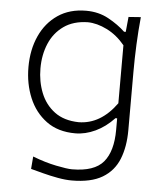

<svg xmlns="http://www.w3.org/2000/svg" viewBox="-53 -573 715 831"><g transform="rotate(5 305.0 -157.5)"><path d="M289.1 210.9Q261.7 210.9 228.3 204.8Q194.8 198.7 163.3 190.4Q131.8 182.1 109.9 176.3L114.3 122.1Q168.5 143.1 216.8 152.8Q265.1 162.6 286.1 162.6Q383.3 162.6 422.6 115.7Q461.9 68.8 461.9 -23.9V-74.2H454.6Q417.5 -34.7 373.8 -14.2Q330.1 6.3 286.6 6.3Q211.4 6.3 161.1 -30.8Q110.8 -67.9 85.4 -128.9Q60.1 -189.9 60.1 -261.7Q60.1 -337.4 87.2 -397.2Q114.3 -457 165.3 -491.7Q216.3 -526.4 288.1 -526.4Q342.3 -526.4 385.5 -502.7Q428.7 -479 459 -450.2H466.3L472.7 -515.6L525.9 -519.5Q520 -460 517.3 -399.2Q514.6 -338.4 514.6 -281.2V-27.3Q514.6 44.4 493.2 98.1Q471.7 151.9 422.4 181.4Q373 210.9 289.1 210.9ZM296.9 -43Q392.6 -43.9 461.4 -139.6V-391.6Q426.8 -433.6 383.1 -455.3Q339.4 -477.1 298.8 -477.5Q236.3 -476.1 194.8 -446.5Q153.3 -417 132.8 -368.4Q112.3 -319.8 112.3 -260.7Q112.3 -204.1 131.8 -154.8Q151.4 -105.5 192.1 -75Q232.9 -44.4 296.9 -43Z"/></g></svg>

Font: Pinar DS1-Light
Style: Regular
Weight: 300
Designer: Amin Abedi
Version: Version 2.000